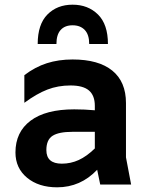

<svg xmlns="http://www.w3.org/2000/svg" viewBox="-20 -788 620 820"><path d="M408 0 395 -63Q324 12 224 12Q145 12 95.5 -29Q46 -70 46 -137Q46 -224 110.5 -272.5Q175 -321 297 -321Q341 -321 385 -317V-336Q385 -380 360 -401.5Q335 -423 281 -423Q228 -423 182.5 -405.5Q137 -388 84 -349V-467Q130 -502 180 -518Q230 -534 290 -534Q401 -534 459.5 -486.5Q518 -439 518 -348V-116L540 0ZM244 -89Q282 -89 316 -104.5Q350 -120 385 -154V-225H289Q231 -225 204.5 -208Q178 -191 178 -147Q178 -89 244 -89ZM290 -768Q356 -768 398.5 -726Q441 -684 441 -600H361Q361 -640 342 -660Q323 -680 290 -680Q257 -680 239 -660Q221 -640 221 -600H141Q141 -684 182.5 -726Q224 -768 290 -768Z"/></svg>

Font: AmikoBold
Style: Bold
Weight: 700
Designer: Pablo Impallari, Rodrigo Fuenzalida, Andres Torresi
Foundry: Impallari Type
Version: Version 1.000; ttfautohint (v1.3)